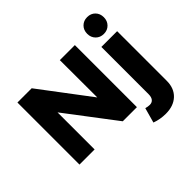

<svg xmlns="http://www.w3.org/2000/svg" viewBox="-218 -1061 1534 1534"><g transform="rotate(-45 549.0 -294.5)"><path d="M67.9 0ZM546.9 -701.2H716.8V0H557.1L238.8 -418.9V0H67.9V-701.2H229L547.9 -278.8ZM802.2 60.1Q828.1 60.1 842 43Q856 25.9 856 -6.8V-541H1034.2V20Q1034.2 104 982.7 152.6Q931.2 201.2 843.3 201.2Q780.3 201.2 723.1 180.2L758.3 53.2Q784.2 60.1 802.2 60.1ZM1038.1 -694.8Q1038.1 -653.8 1011.7 -627Q985.4 -600.1 944.3 -600.1Q903.3 -600.1 876.7 -627Q850.1 -653.8 850.1 -694.8Q850.1 -736.8 876.7 -763.4Q903.3 -790 944.3 -790Q985.4 -790 1011.7 -763.4Q1038.1 -736.8 1038.1 -694.8Z"/></g></svg>

Font: Argentum Sans
Style: Bold
Weight: 700
Designer: Julieta Ulanovsky (Modified by Cristiano Sobral)
Foundry: Julieta Ulanovsky
Version: Version 1.000; ttfautohint (v1.5.65-e2d9)